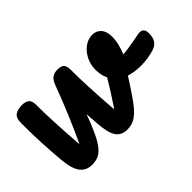

<svg xmlns="http://www.w3.org/2000/svg" viewBox="-72 -722 979 979"><g transform="rotate(-45 417.5 -232.5)"><path d="M794 -304Q796 -305 804 -305Q835 -305 835 -268Q835 -237 823 -219.5Q811 -202 787 -194Q740 -179 689 -179Q645 -179 606 -191Q592 -168 575.5 -143.5Q559 -119 542 -94Q522 -65 505.5 -46.5Q489 -28 473.5 -17.5Q458 -7 442.5 -2.5Q427 2 409 2Q369 2 348.5 -27Q328 -56 323 -128L318 -201Q295 -138 276 -98.5Q257 -59 238.5 -36.5Q220 -14 200 -6Q180 2 156 2Q114 2 91 -28.5Q68 -59 62 -128Q50 -267 50 -373V-408Q50 -441 67.5 -454Q85 -467 119 -467Q145 -467 157.5 -455.5Q170 -444 170 -417Q170 -359 173.5 -285Q177 -211 184 -118Q252 -262 309 -416Q320 -446 335.5 -456.5Q351 -467 373 -467Q400 -467 410.5 -456Q421 -445 421 -417Q421 -359 424.5 -285Q428 -211 435 -118Q465 -163 487.5 -198.5Q510 -234 525 -260Q510 -288 510 -329Q510 -355 518.5 -379.5Q527 -404 542.5 -423.5Q558 -443 579 -455Q600 -467 625 -467Q654 -467 672 -446.5Q690 -426 690 -387Q690 -342 666 -284Q685 -285 710 -289Q735 -293 767 -299Z"/></g></svg>

Font: Lebkuchenwelt
Style: Regular
Weight: 400
Designer: Vernon Adams
Foundry: Gereon Berster
Version: Version 1.000;PS 001.001;hotconv 1.0.56 